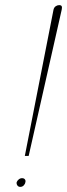

<svg xmlns="http://www.w3.org/2000/svg" viewBox="-20 -730 262 750"><path d="M189 -692 77 -121H92L221 -692Q223 -701 221 -705.5Q219 -710 211 -710Q204 -710 197.5 -705.5Q191 -701 189 -692ZM79 -18Q81 -24 77.5 -29Q74 -34 66 -34Q59 -34 53 -29Q47 -24 45 -18Q44 -11 48 -5.5Q52 0 59 0Q67 0 72.5 -5.5Q78 -11 79 -18Z"/></svg>

Font: Advent Pro Thin
Style: Italic
Weight: 250
Italic angle: -12°
Version: Version 3.000